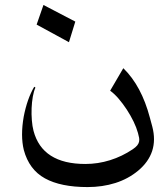

<svg xmlns="http://www.w3.org/2000/svg" viewBox="-20 -594 686 783"><path d="M287.1 -505.9 261.2 -421.9 129.4 -493.7 157.2 -573.7ZM601.1 -77.6Q615.2 -23.4 600.6 21.5Q585.9 66.4 543.9 101.6Q502.9 135.7 450.4 152.3Q397.9 168.9 336.9 168.9Q227.5 168.9 163.1 133.3Q98.6 97.7 77.1 17.6Q63 -40 76.7 -118.2Q90.8 -191.4 119.6 -240.2L124.5 -236.8Q117.7 -222.2 113.8 -199.7Q109.9 -177.2 108.9 -152.6Q107.9 -127.9 109.9 -103.5Q111.8 -79.1 116.7 -60.5Q152.3 74.7 328.1 74.7Q379.4 74.7 428.7 59.3Q478 43.9 521.5 14.6Q533.7 6.3 539.6 -1Q545.4 -8.3 547.1 -15.9Q548.8 -23.4 547.4 -31.7Q545.9 -40 543 -50.3L542.5 -52.2Q536.6 -73.7 524.7 -98.4Q512.7 -123 497.1 -147Q481.4 -170.9 463.9 -191.4Q446.3 -211.9 429.2 -224.1L482.9 -315.9Q557.1 -243.7 591.3 -113.8Z"/></svg>

Font: XB Khoramshahr
Style: Oblique
Weight: 400
Italic angle: 12°
Designer: Behnam
Foundry: Irmug
Version: Version 8.005 2009